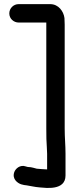

<svg xmlns="http://www.w3.org/2000/svg" viewBox="-20 -746 361 929"><path d="M293 -125V-627C293 -639.7 292.7 -649.2 291.9 -658.7C287.9 -690.2 263.8 -726 223 -726H70C45.2 -726 25 -705.8 25 -681C25 -655 47 -637 70 -637H204C204 -636 204 -631.2 204 -628V-125C204 -106.2 204.2 -89.2 204.5 -73.9C205.1 -48.4 208 -22.1 208 -2V73.7C187.9 72.8 176.7 72 157.8 70.2C151.2 69.2 133.6 62 116 62C113.5 62 112.3 61.5 105.3 59.4C77.3 49.4 54.7 69.8 48.8 87.6C37.5 121.5 66.7 140.7 82.5 145.8C92.5 149 100.9 150.1 109.3 150.9C126.8 153.1 146.3 159 173.2 160.9C200.4 162.9 297 177.7 297 103V-2C297 -43.8 293 -78.4 293 -125Z"/></svg>

Font: Just Breathe
Style: Bd
Weight: 400
Foundry: Cannot Into Space Fonts
Version: Version 0.72